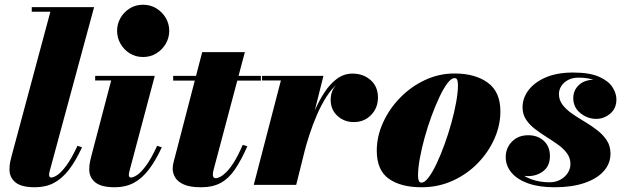

<svg xmlns="http://www.w3.org/2000/svg" viewBox="-20 -780 2640 810"><path d="M127.5 10Q70 10 45 -10.8Q20 -31.5 20 -65Q20 -83 23.2 -98Q26.5 -113 29 -122L192.5 -730.5H114V-750H377L190 -59.5Q189 -55.5 188 -51.2Q187 -47 187 -43.5Q187 -31 196.5 -31Q205 -31 220.8 -40.8Q236.5 -50.5 258.5 -79.5Q280.5 -108.5 307 -165L326 -158.5Q299.5 -101 270.8 -63.8Q242 -26.5 207.2 -8.2Q172.5 10 127.5 10Z M464.5 10Q407 10 381.8 -10.8Q356.5 -31.5 356.5 -65Q356.5 -84 360 -99.2Q363.5 -114.5 365.5 -122.5L449 -440.5H381.5V-460H633L526.5 -59.5Q525.5 -55.5 524.5 -50.8Q523.5 -46 523.5 -41.5Q523.5 -36.5 525.8 -33.8Q528 -31 533 -31Q541.5 -31 557.2 -40.8Q573 -50.5 595 -79.5Q617 -108.5 643 -165L662.5 -158.5Q636 -101 607.2 -63.8Q578.5 -26.5 543.8 -8.2Q509 10 464.5 10ZM583.5 -539.5Q552 -539.5 527.2 -555Q502.5 -570.5 488.2 -595.8Q474 -621 474 -650Q474 -679 488.2 -704Q502.5 -729 527.2 -744.5Q552 -760 583.5 -760Q615 -760 640 -744.5Q665 -729 679.5 -704Q694 -679 694 -650Q694 -621 679.5 -595.8Q665 -570.5 640 -555Q615 -539.5 583.5 -539.5Z M828 10Q782 10 756 -1.5Q730 -13 719.2 -31Q708.5 -49 708.5 -68.5Q708.5 -84 713.8 -102Q719 -120 722.5 -135L833 -560H1013L882.5 -69Q881 -63.5 879.5 -57Q878 -50.5 878 -43.5Q878 -28 890 -28Q896 -28 907.5 -33.2Q919 -38.5 934 -53Q949 -67.5 966.8 -95.5Q984.5 -123.5 1004 -169L1023.5 -163Q997 -103 970.8 -64.8Q944.5 -26.5 910.8 -8.2Q877 10 828 10ZM710.5 -440V-460H1080.5V-440Z M1050.5 0 1165 -440.5H1085.5V-460H1344.5L1229.5 0ZM1251 -133Q1260.5 -173.5 1274 -219.5Q1287.5 -265.5 1306.2 -309.8Q1325 -354 1348.8 -390.2Q1372.5 -426.5 1402 -448Q1431.5 -469.5 1467 -469.5Q1512.5 -469.5 1543.5 -442.2Q1574.5 -415 1574.5 -368.5Q1574.5 -324.5 1545.5 -294.8Q1516.5 -265 1473 -265Q1432 -265 1403.5 -291.2Q1375 -317.5 1375 -358.5Q1375 -401 1403.8 -426.8Q1432.5 -452.5 1474.5 -452.5Q1516.5 -452.5 1545 -431.2Q1573.5 -410 1573.5 -368.5L1554 -369Q1554 -408.5 1529.5 -429.5Q1505 -450.5 1465 -450.5Q1434 -450.5 1407.2 -429.2Q1380.5 -408 1358 -373Q1335.5 -338 1317.2 -295.8Q1299 -253.5 1285.2 -211Q1271.5 -168.5 1262.5 -133Z M1758 10Q1671 10 1620.2 -26Q1569.5 -62 1569.5 -144.5Q1569.5 -204.5 1595.8 -262.5Q1622 -320.5 1667.5 -367.2Q1713 -414 1772.2 -442Q1831.5 -470 1897.5 -470Q1984.5 -470 2037.8 -431.2Q2091 -392.5 2091 -310Q2091 -252 2066 -195.2Q2041 -138.5 1996 -92Q1951 -45.5 1890.2 -17.8Q1829.5 10 1758 10ZM1758 -9.5Q1771.5 -9.5 1788 -31.2Q1804.5 -53 1821.8 -89.5Q1839 -126 1855.2 -170.5Q1871.5 -215 1884.2 -261.2Q1897 -307.5 1904.5 -349.2Q1912 -391 1912 -420.5Q1912 -435 1909 -442.8Q1906 -450.5 1897.5 -450.5Q1884 -450.5 1867.5 -428.8Q1851 -407 1833.8 -370.5Q1816.5 -334 1800.2 -289.5Q1784 -245 1771.2 -198.8Q1758.5 -152.5 1751 -111Q1743.5 -69.5 1743.5 -39.5Q1743.5 -25.5 1746.8 -17.5Q1750 -9.5 1758 -9.5Z M2319 10Q2254.5 10 2208.5 -6.2Q2162.5 -22.5 2138 -51.5Q2113.5 -80.5 2113.5 -117.5Q2113.5 -155.5 2139.8 -182.5Q2166 -209.5 2208.5 -209.5Q2248 -209.5 2274 -186Q2300 -162.5 2300 -121.5Q2300 -80 2272.5 -58.5Q2245 -37 2207.5 -37Q2182 -37 2160.8 -48.8Q2139.5 -60.5 2127 -79Q2114.5 -97.5 2114.5 -117.5H2141.5Q2141.5 -85.5 2163 -61.5Q2184.5 -37.5 2220.2 -24.2Q2256 -11 2298.5 -11Q2324 -11 2343.8 -21.8Q2363.5 -32.5 2375 -50Q2386.5 -67.5 2386.5 -88Q2386.5 -113.5 2372 -133.2Q2357.5 -153 2334.5 -169.5Q2311.5 -186 2285.5 -202.2Q2259.5 -218.5 2236.5 -236.2Q2213.5 -254 2199 -276Q2184.5 -298 2184.5 -327Q2184.5 -366.5 2210 -400Q2235.5 -433.5 2283.2 -453.8Q2331 -474 2397.5 -474Q2466.5 -474 2506.5 -456.5Q2546.5 -439 2563.5 -412.8Q2580.5 -386.5 2580.5 -360.5Q2580.5 -322.5 2554.2 -300.5Q2528 -278.5 2495.5 -278.5Q2458.5 -278.5 2428.5 -302.8Q2398.5 -327 2398.5 -366.5Q2398.5 -399 2422.2 -421.2Q2446 -443.5 2485.5 -443.5Q2523 -443.5 2551.2 -420.8Q2579.5 -398 2579.5 -360.5H2556Q2556 -383 2540.2 -404.2Q2524.5 -425.5 2494.5 -439Q2464.5 -452.5 2422.5 -452.5Q2394.5 -452.5 2375.8 -442.2Q2357 -432 2347.5 -416.2Q2338 -400.5 2338 -383.5Q2338 -357.5 2353.8 -337.2Q2369.5 -317 2394.2 -300Q2419 -283 2446.8 -266.5Q2474.5 -250 2499.2 -231Q2524 -212 2539.8 -188Q2555.5 -164 2555.5 -132Q2555.5 -90 2527 -58Q2498.5 -26 2445.5 -8Q2392.5 10 2319 10Z"/></svg>

Font: Bodoni Moda Black
Style: Italic
Weight: 900
Italic angle: -13°
Version: Version 2.005